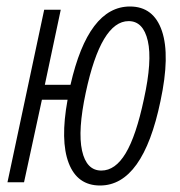

<svg xmlns="http://www.w3.org/2000/svg" viewBox="-20 -561 554 591"><path d="M3 0 116 -531H167L118 -300H197Q252 -541 380 -541Q453 -541 478.5 -465.5Q504 -390 474 -250Q420 10 288 10Q218 10 191.5 -59Q165 -128 188 -254H109L54 0ZM292 -36Q335 -36 367 -89.5Q399 -143 423 -256Q449 -374 435 -435Q421 -496 376 -496Q291 -496 244 -276Q219 -159 232.5 -97.5Q246 -36 292 -36Z"/></svg>

Font: Noto Sans ExtraCondensed Light
Style: Italic
Weight: 300
Width: 2
Italic angle: -12°
Designer: Monotype Design Team
Foundry: Monotype Imaging Inc.
Version: Version 2.013; ttfautohint (v1.8.4.7-5d5b)